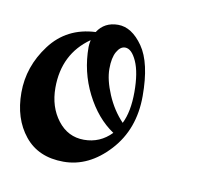

<svg xmlns="http://www.w3.org/2000/svg" viewBox="-49 -814 481 435"><g transform="rotate(10 192.0 -596.5)"><path d="M239 -543Q253 -571 253 -616Q253 -661 241.5 -686.5Q230 -712 215 -712Q204 -712 196 -698Q188 -684 188 -658.5Q188 -633 202 -600Q216 -567 239 -543ZM133 -699Q133 -705 135 -715Q75 -673 75 -595Q75 -551 98.5 -520.5Q122 -490 159 -490Q196 -490 222 -517Q183 -543 158 -592.5Q133 -642 133 -699ZM143 -735Q159 -760 190.5 -760Q222 -760 247.5 -723.5Q273 -687 273 -610.5Q273 -534 226.5 -483.5Q180 -433 122 -433Q64 -433 32.5 -472Q1 -511 1 -571Q1 -631 39 -681.5Q77 -732 143 -735Z"/></g></svg>

Font: Mr Bedfort
Style: Regular
Weight: 400
Designer: Alejandro Paul
Foundry: Alejandro Paul
Version: Version 1.000